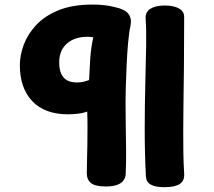

<svg xmlns="http://www.w3.org/2000/svg" viewBox="-20 -786 919 826"><path d="M435.8 16.3Q391.1 16.3 372.3 2.1Q353.4 -12.2 353.4 -41Q353.4 -64 354.4 -96.4Q355.4 -128.8 355.9 -165.9Q356.4 -203.1 356.4 -239.5Q356.4 -275.9 355.2 -306.1Q337.4 -299.1 313.3 -296.7Q289.1 -294.2 273.6 -294.2Q172.1 -294.2 118.8 -350.8Q65.4 -407.3 65.4 -506Q65.4 -548 82.1 -593.2Q98.7 -638.3 135.2 -677.8Q171.7 -717.2 231.6 -741.8Q291.4 -766.3 377.8 -766.3Q401 -766.3 424.9 -764.1Q448.8 -761.9 470 -756.4Q518 -746.2 532.9 -725.8Q547.9 -705.4 541.3 -674.4Q534.9 -645.6 530.9 -600.1Q527 -554.6 524.7 -504.7Q522.3 -454.8 521.2 -411.7Q520.1 -368.7 520.1 -345Q520.1 -290.8 521.1 -238.8Q522.1 -186.8 522.5 -137.5Q522.9 -88.2 520.9 -40.2Q519.9 -11.4 498.2 2.4Q476.6 16.3 435.8 16.3ZM309.8 -431.3Q326 -431.3 337.3 -433.9Q348.7 -436.4 363.2 -441.6Q365.2 -486.1 368.2 -533Q371.2 -579.9 381.3 -625.6Q375.3 -627 368.3 -627.3Q361.3 -627.7 354.3 -627.7Q327.9 -627.7 306.3 -620.4Q284.7 -613.2 268.4 -599.1Q252.2 -585 243.4 -564.9Q234.7 -544.8 234.7 -518Q234.7 -486.9 243.7 -467.8Q252.7 -448.8 269.4 -440.1Q286.1 -431.3 309.8 -431.3ZM687 19.3Q648.7 19.3 629.1 8.4Q609.4 -2.4 607.7 -26.4Q602.4 -130.3 602.6 -233.2Q602.7 -336 605.2 -427.3Q607.7 -518.7 608.8 -590.1Q609.9 -661.4 606.7 -702.7Q604.1 -733.8 626.7 -748.1Q649.2 -762.3 689 -762.3Q727.4 -762.3 749.9 -749.6Q772.3 -736.9 772.3 -713Q772.3 -589.1 771.3 -498.9Q770.3 -408.8 769.3 -343Q768.3 -277.2 768.3 -226.7Q768.3 -176.1 768.8 -131.6Q769.3 -87 772.3 -38.6Q774.3 -8.7 753.5 5.3Q732.7 19.3 687 19.3Z"/></svg>

Font: Playpen Sans Hebrew
Style: Regular
Weight: 400
Designer: Tom Grace, Laura Meseguer, Veronika Burian, José Scaglione
Foundry: TypeTogether
Version: Version 2.000